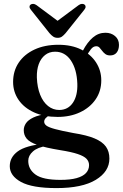

<svg xmlns="http://www.w3.org/2000/svg" viewBox="-20 -710 628 982"><path d="M355.5 -29.5Q294 -41 261.8 -49.8Q229.5 -58.5 217.8 -67.2Q206 -76 206 -87.5Q206 -97.5 214 -106.2Q222 -115 236.5 -122L225 -128Q177.5 -122 150.5 -109Q123.5 -96 112.5 -79.2Q101.5 -62.5 101.5 -44Q101.5 -19 116.5 -0.8Q131.5 17.5 172 31.5Q212.5 45.5 288.5 58Q345.5 67 377.5 77.8Q409.5 88.5 422.5 102.2Q435.5 116 435.5 134.5Q435.5 158 419.8 175Q404 192 371.8 201Q339.5 210 289 210Q199 210 161.8 183Q124.5 156 124.5 112.5Q124.5 85.5 148.8 64.2Q173 43 219 36.5L208.5 24.5Q111 34.5 70.5 64.5Q30 94.5 30 140Q30 189 87.2 220.5Q144.5 252 269 252Q400 252 469.8 209.8Q539.5 167.5 539.5 101Q539.5 65 521.8 40Q504 15 463.8 -2Q423.5 -19 355.5 -29.5ZM387 -423 418.5 -417Q433.5 -443.5 445.2 -458.5Q457 -473.5 472.5 -473.5Q482.5 -473.5 489.2 -466.2Q496 -459 502.5 -450Q509 -441 518.5 -433.8Q528 -426.5 543.5 -426.5Q565 -426.5 576.8 -441.2Q588.5 -456 588.5 -480.5Q588.5 -508.5 568.5 -525.5Q548.5 -542.5 519 -542.5Q483.5 -542.5 455 -518.2Q426.5 -494 403.5 -450ZM498 -299Q498 -349.5 471.2 -390.8Q444.5 -432 395.5 -456.5Q346.5 -481 278.5 -481Q209 -481 156.8 -456.8Q104.5 -432.5 75.8 -389.8Q47 -347 47 -291Q47 -240 75 -199.2Q103 -158.5 154.2 -135.2Q205.5 -112 275 -112Q339.5 -112 390 -136Q440.5 -160 469.2 -202Q498 -244 498 -299ZM261 -445.5Q312 -446 342.5 -400.8Q373 -355.5 375.5 -282Q377.5 -221 352.8 -184.5Q328 -148 283.5 -147.5Q251 -147.5 225.8 -167.8Q200.5 -188 185.5 -225.2Q170.5 -262.5 168.5 -313.5Q167.5 -352.5 178.2 -382Q189 -411.5 210.5 -428.5Q232 -445.5 261 -445.5ZM299.5 -585 167 -683.5Q158 -690 149.8 -690.2Q141.5 -690.5 136 -686Q131 -682.5 131 -675.5Q131 -668.5 138 -660L233 -540.5Q243 -529 252.2 -522.8Q261.5 -516.5 275 -516.5Q288 -516.5 296.8 -522.8Q305.5 -529 315.5 -540.5L411 -660Q418 -668.5 417.8 -675.5Q417.5 -682.5 413 -686Q407.5 -690.5 399.2 -690.2Q391 -690 382 -683.5L249.5 -585Z"/></svg>

Font: Fraunces Medium
Style: Regular
Weight: 500
Version: Version 1.000;[b76b70a41]